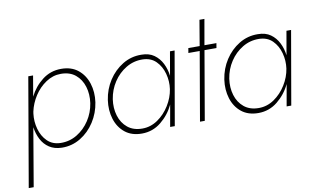

<svg xmlns="http://www.w3.org/2000/svg" viewBox="-82 -793 1959 1185"><g transform="rotate(-10 897.0 -200.0)"><path d="M506 -230Q515 -293 497.5 -348Q480 -403 438.5 -436.5Q397 -470 333 -470Q266 -470 214.5 -430Q163 -390 134 -331L156 -460H126L9 220H40L102 -145Q108 -103 126 -68Q144 -33 176 -12Q208 9 254 10Q318 11 371.5 -21.5Q425 -54 460.5 -109Q496 -164 506 -230ZM474 -230Q465 -172 433.5 -124Q402 -76 355 -47.5Q308 -19 252 -20Q201 -21 169 -52.5Q137 -84 124 -131.5Q111 -179 117 -227L119 -240Q130 -291 159.5 -336.5Q189 -382 232.5 -411Q276 -440 326 -440Q382 -440 417.5 -410.5Q453 -381 467.5 -333Q482 -285 474 -230Z M584 -230Q575 -167 592 -112Q609 -57 650.5 -23.5Q692 10 756 10Q824 10 876.5 -32.5Q929 -75 958 -136L934 0H963L1043 -460H1014L988 -311Q983 -353 965 -389Q947 -425 915.5 -447.5Q884 -470 836 -470Q772 -471 718.5 -438.5Q665 -406 629.5 -351.5Q594 -297 584 -230ZM615 -230Q624 -288 655.5 -336Q687 -384 734.5 -412.5Q782 -441 838 -440Q890 -439 922 -407Q954 -375 967 -327Q980 -279 973 -230Q965 -178 935 -129.5Q905 -81 860.5 -50.5Q816 -20 764 -20Q708 -20 672 -49.5Q636 -79 621.5 -127Q607 -175 615 -230Z M1227 -620 1200 -460H1129L1124 -430H1195L1121 0H1151L1225 -430H1300L1305 -460H1230L1258 -620Z M1314 -230Q1305 -167 1322 -112Q1339 -57 1380.5 -23.5Q1422 10 1486 10Q1554 10 1606.5 -32.5Q1659 -75 1688 -136L1664 0H1693L1773 -460H1744L1718 -311Q1713 -353 1695 -389Q1677 -425 1645.5 -447.5Q1614 -470 1566 -470Q1502 -471 1448.5 -438.5Q1395 -406 1359.5 -351.5Q1324 -297 1314 -230ZM1345 -230Q1354 -288 1385.5 -336Q1417 -384 1464.5 -412.5Q1512 -441 1568 -440Q1620 -439 1652 -407Q1684 -375 1697 -327Q1710 -279 1703 -230Q1695 -178 1665 -129.5Q1635 -81 1590.5 -50.5Q1546 -20 1494 -20Q1438 -20 1402 -49.5Q1366 -79 1351.5 -127Q1337 -175 1345 -230Z"/></g></svg>

Font: Jost* 200 Thin Italic
Style: Italic
Weight: 200
Italic angle: -10°
Version: Version 3.200; ttfautohint (v0.97) -l 8 -r 50 -G 200 -x 14 -